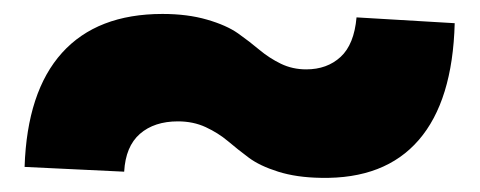

<svg xmlns="http://www.w3.org/2000/svg" viewBox="-20 -516 685 274"><path d="M15.1 -277.8Q18.6 -385.3 68.6 -440.7Q118.7 -496.1 211.9 -496.1Q247.6 -496.1 275.4 -488Q303.2 -480 319.8 -468.3Q336.4 -456.5 350.3 -444.8Q364.3 -433.1 380.9 -425Q397.5 -417 417 -417Q446.8 -417 466.1 -434.8Q485.4 -452.6 488.8 -491.2L628.9 -482.9Q626 -372.1 577.6 -316.2Q529.3 -260.3 438 -262.2Q403.3 -262.7 377 -271Q350.6 -279.3 335 -291Q319.3 -302.7 305.4 -314.5Q291.5 -326.2 273.7 -334.5Q255.9 -342.8 233.9 -342.8Q200.2 -342.8 179.7 -325Q159.2 -307.1 157.2 -271Z"/></svg>

Font: Mattone
Style: Bold
Weight: 700
Width: 6
Designer: Nunzio Mazzaferro
Foundry: Collletttivo
Version: Version 2.000;Glyphs 3.2 (3217)